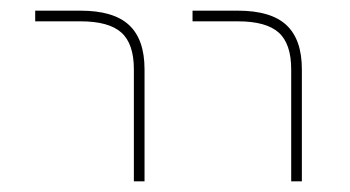

<svg xmlns="http://www.w3.org/2000/svg" viewBox="-20 -540 657 360"><path d="M426 -500H341V-520H426Q488 -520 517 -493Q546 -466 546 -410V-200H526V-410Q526 -458 502.5 -479Q479 -500 426 -500ZM131 -500H46V-520H131Q193 -520 222 -493Q251 -466 251 -410V-200H231V-410Q231 -458 207.5 -479Q184 -500 131 -500Z"/></svg>

Font: Mplus 1p Thin
Style: Regular
Weight: 250
Version: Version 1.061